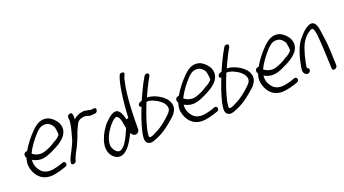

<svg xmlns="http://www.w3.org/2000/svg" viewBox="-61 -1342 3635 2030"><g transform="rotate(-20 1756.5 -327.5)"><path d="M87 -292C71 -269 81 -250 88 -239C71 -184 73 -148 86 -107C113 -19 182 45 299 29C334 24 367 16 397 6L439 -8C477 -17 465 -70 432 -61H431L389 -46C364 -38 337 -32 306 -27C245 -18 198 -39 174 -71C149 -102 128 -142 135 -199C160 -184 187 -175 218 -172C270 -168 321 -189 362 -209C419 -235 492 -272 533 -330V-331C573 -394 552 -452 527 -486C504 -516 474 -544 437 -555C363 -576 302 -531 253 -479C208 -434 155 -368 119 -304C103 -304 91 -296 87 -292ZM153 -262 155 -264C184 -329 240 -399 280 -443C311 -476 337 -499 375 -503C429 -510 454 -480 477 -448C483 -439 498 -341 486 -347C469 -325 438 -306 409 -292V-291C374 -267 334 -249 292 -235C237 -217 188 -234 153 -262Z M707 -445C709 -466 709 -487 704 -505C697 -539 641 -516 649 -483C650 -474 650 -471 651 -461C652 -437 646 -405 639 -373C636 -360 633 -347 630 -336C626 -319 621 -306 617 -290L613 -272C611 -262 605 -254 604 -242C590 -211 576 -177 560 -147C545 -117 525 -85 516 -53L511 -34C508 -21 513 -6 530 -6C547 -6 560 -16 566 -30V-31L571 -49C585 -93 616 -138 637 -186V-187C649 -217 666 -247 675 -277C689 -321 706 -354 725 -392C738 -417 754 -429 779 -434L792 -437C836 -450 849 -422 891 -427C899 -427 911 -428 921 -430H929C965 -435 970 -492 935 -486H928C919 -484 911 -484 900 -482C898 -482 896 -483 892 -484L878 -488C871 -490 863 -491 856 -492L837 -495C817 -498 797 -492 782 -489L763 -482H762C741 -472 724 -463 707 -445Z M1244 -266C1235 -266 1227 -263 1221 -257C1212 -295 1201 -338 1175 -362C1133 -406 1065 -348 1027 -308C1022 -305 1019 -301 1015 -298C978 -254 943 -200 922 -137C899 -67 905 -12 930 28C951 61 992 97 1047 83H1048C1118 60 1167 -28 1209 -110C1217 -94 1232 -73 1258 -75C1285 -77 1302 -100 1301 -121C1301 -195 1301 -275 1306 -358C1312 -448 1318 -546 1341 -644C1345 -665 1349 -682 1355 -693L1365 -716C1379 -742 1325 -750 1315 -727L1306 -705C1300 -688 1293 -667 1288 -642C1283 -619 1277 -590 1272 -558C1257 -460 1248 -359 1244 -266ZM964 -61C962 -109 985 -163 1010 -204C1035 -242 1068 -285 1097 -306H1098C1114 -319 1128 -325 1140 -315C1153 -304 1166 -277 1170 -255L1178 -209C1179 -198 1182 -186 1185 -174C1159 -111 1126 -40 1091 -1C1065 24 1044 40 1015 25C990 12 966 -25 964 -61Z M1406 -333C1410 -332 1411 -331 1416 -331C1384 -253 1353 -164 1332 -75V-74C1323 -24 1313 29 1348 51C1374 68 1409 59 1438 45C1474 32 1511 13 1545 -9C1579 -30 1678 -108 1704 -142C1718 -161 1728 -179 1732 -198C1736 -217 1736 -238 1729 -257C1717 -298 1681 -333 1644 -356C1610 -377 1563 -400 1510 -402H1503C1520 -442 1540 -484 1559 -521C1569 -541 1577 -559 1588 -576V-577L1605 -605V-606C1607 -612 1609 -619 1608 -626C1605 -642 1586 -644 1573 -639C1566 -636 1560 -632 1555 -622L1540 -595C1529 -576 1517 -555 1507 -534C1486 -490 1462 -444 1442 -395C1442 -394 1442 -394 1440 -391L1417 -381C1392 -372 1388 -340 1406 -333ZM1483 -361C1487 -361 1493 -362 1500 -362C1515 -361 1534 -357 1552 -350C1605 -328 1662 -290 1676 -241C1680 -228 1680 -217 1678 -207C1676 -197 1670 -187 1661 -175C1652 -164 1632 -143 1599 -115C1565 -86 1540 -67 1522 -56C1504 -44 1488 -35 1471 -27C1445 -13 1422 0 1397 3H1396C1383 5 1380 -2 1381 -24C1382 -41 1386 -62 1389 -80C1412 -179 1448 -274 1483 -361Z M1794 -292C1778 -269 1788 -250 1795 -239C1778 -184 1780 -148 1793 -107C1820 -19 1889 45 2006 29C2041 24 2074 16 2104 6L2146 -8C2184 -17 2172 -70 2139 -61H2138L2096 -46C2071 -38 2044 -32 2013 -27C1952 -18 1905 -39 1881 -71C1856 -102 1835 -142 1842 -199C1867 -184 1894 -175 1925 -172C1977 -168 2028 -189 2069 -209C2126 -235 2199 -272 2240 -330V-331C2280 -394 2259 -452 2234 -486C2211 -516 2181 -544 2144 -555C2070 -576 2009 -531 1960 -479C1915 -434 1862 -368 1826 -304C1810 -304 1798 -296 1794 -292ZM1860 -262 1862 -264C1891 -329 1947 -399 1987 -443C2018 -476 2044 -499 2082 -503C2136 -510 2161 -480 2184 -448C2190 -439 2205 -341 2193 -347C2176 -325 2145 -306 2116 -292V-291C2081 -267 2041 -249 1999 -235C1944 -217 1895 -234 1860 -262Z M2304 -333C2308 -332 2309 -331 2314 -331C2282 -253 2251 -164 2230 -75V-74C2221 -24 2211 29 2246 51C2272 68 2307 59 2336 45C2372 32 2409 13 2443 -9C2477 -30 2576 -108 2602 -142C2616 -161 2626 -179 2630 -198C2634 -217 2634 -238 2627 -257C2615 -298 2579 -333 2542 -356C2508 -377 2461 -400 2408 -402H2401C2418 -442 2438 -484 2457 -521C2467 -541 2475 -559 2486 -576V-577L2503 -605V-606C2505 -612 2507 -619 2506 -626C2503 -642 2484 -644 2471 -639C2464 -636 2458 -632 2453 -622L2438 -595C2427 -576 2415 -555 2405 -534C2384 -490 2360 -444 2340 -395C2340 -394 2340 -394 2338 -391L2315 -381C2290 -372 2286 -340 2304 -333ZM2381 -361C2385 -361 2391 -362 2398 -362C2413 -361 2432 -357 2450 -350C2503 -328 2560 -290 2574 -241C2578 -228 2578 -217 2576 -207C2574 -197 2568 -187 2559 -175C2550 -164 2530 -143 2497 -115C2463 -86 2438 -67 2420 -56C2402 -44 2386 -35 2369 -27C2343 -13 2320 0 2295 3H2294C2281 5 2278 -2 2279 -24C2280 -41 2284 -62 2287 -80C2310 -179 2346 -274 2381 -361Z M2692 -292C2676 -269 2686 -250 2693 -239C2676 -184 2678 -148 2691 -107C2718 -19 2787 45 2904 29C2939 24 2972 16 3002 6L3044 -8C3082 -17 3070 -70 3037 -61H3036L2994 -46C2969 -38 2942 -32 2911 -27C2850 -18 2803 -39 2779 -71C2754 -102 2733 -142 2740 -199C2765 -184 2792 -175 2823 -172C2875 -168 2926 -189 2967 -209C3024 -235 3097 -272 3138 -330V-331C3178 -394 3157 -452 3132 -486C3109 -516 3079 -544 3042 -555C2968 -576 2907 -531 2858 -479C2813 -434 2760 -368 2724 -304C2708 -304 2696 -296 2692 -292ZM2758 -262 2760 -264C2789 -329 2845 -399 2885 -443C2916 -476 2942 -499 2980 -503C3034 -510 3059 -480 3082 -448C3088 -439 3103 -341 3091 -347C3074 -325 3043 -306 3014 -292V-291C2979 -267 2939 -249 2897 -235C2842 -217 2793 -234 2758 -262Z M3241 -307C3266 -388 3312 -448 3363 -476H3364C3384 -488 3392 -493 3402 -481C3407 -474 3411 -461 3416 -443C3421 -422 3424 -396 3426 -366C3432 -280 3435 -230 3439 -120L3443 -24C3443 13 3499 -2 3501 -37L3497 -135C3494 -247 3490 -299 3476 -386C3469 -438 3465 -496 3439 -526C3414 -553 3385 -545 3352 -526C3318 -506 3291 -478 3263 -445C3215 -394 3187 -322 3166 -243L3152 -180C3143 -141 3133 -94 3154 -73C3163 -63 3172 -57 3184 -57H3191C3203 -57 3217 -70 3220 -85C3223 -100 3216 -113 3204 -113H3201C3196 -121 3201 -148 3208 -180L3222 -243C3228 -264 3234 -284 3241 -307Z"/></g></svg>

Font: Stray Cat
Style: BdCnObl
Weight: 700
Version: Version 1.0